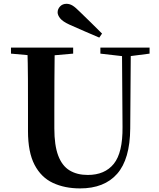

<svg xmlns="http://www.w3.org/2000/svg" viewBox="-20 -997 858 1035"><path d="M530.1 -816 515.2 -794.3Q474.9 -811.1 434.7 -828.9Q394.6 -846.7 354.5 -864.2Q317.5 -881.2 304.1 -898.4Q290.6 -915.6 290.6 -930.5Q290.6 -948.1 303.8 -962.3Q317.1 -976.5 338.6 -976.5Q355.4 -976.5 371.2 -966.9Q387 -957.3 411.2 -932.7Q439.4 -905.6 469.7 -875.8Q499.9 -846.1 530.1 -816ZM411.6 18.6Q328.6 18.6 265.1 -11.1Q201.7 -40.8 166.3 -108.6Q130.9 -176.3 130.9 -290V-400.9Q130.9 -485.1 130.6 -570.6Q130.2 -656.1 127.5 -740.5H274.9Q273.9 -656.3 273.4 -571.6Q272.9 -486.9 272.9 -400.9V-305Q272.9 -213.4 293.8 -158.2Q314.7 -102.9 355.1 -78.4Q395.4 -53.9 453 -53.9Q545.1 -53.9 593.5 -114Q641.9 -174.1 640.5 -312.5L637.5 -740.5H685.2L682 -304.3Q680.6 -138.8 611.5 -60.1Q542.4 18.6 411.6 18.6ZM39.2 -707.9V-740.5H374.4V-707.9L218.8 -694.2H191.8ZM521.1 -707.9V-740.5H786.3V-707.9L674.7 -693.5H646.5Z"/></svg>

Font: Noto Serif HK
Style: Regular
Weight: 200
Designer: Ryoko NISHIZUKA 西塚涼子 (kana & ideographs); Frank Grießhammer (Latin, Greek & Cyrillic); Wenlong ZHANG 张文龙 (bopomofo); San
Foundry: Adobe
Version: Version 2.001;hotconv 1.1.0;makeotfexe 2.6.0